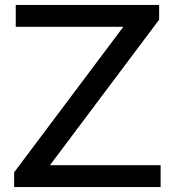

<svg xmlns="http://www.w3.org/2000/svg" viewBox="-20 -760 710 780"><path d="M37.5 0V-60L481 -651H44V-740H626.5V-680L183 -89H632.5V0Z"/></svg>

Font: Encode Sans Expanded Medium
Style: Regular
Weight: 500
Width: 7
Designer: Multiple Designers
Foundry: Impallari Type
Version: Version 3.000; ttfautohint (v1.8.3) -l 8 -r 50 -G 200 -x 14 